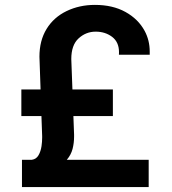

<svg xmlns="http://www.w3.org/2000/svg" viewBox="-20 -757 698 777"><path d="M581.7 0H68.9V-110.4H109Q126.8 -112.9 135.8 -128.6Q144.9 -144.2 148.1 -165.8Q150.6 -183.2 150.6 -199.6V-206.7L147.7 -287.3H66.4V-394.9H144.2L139.6 -527.7Q139.6 -592.7 168.5 -639.9Q197.4 -687.1 249.5 -712.2Q301.5 -737.2 364 -737.2Q436.1 -737.2 487.7 -708.6Q539.4 -680 565.3 -632.1Q585.9 -593.8 585.9 -548.3V-535.5H461.3L461.6 -545.8Q461.6 -586.6 433.8 -607.8Q405.9 -628.9 367.2 -628.9Q327.8 -628.9 298.1 -601.7Q268.5 -574.6 268.5 -518.1L273.1 -394.9H436.8V-287.3H277L279.8 -212.4V-204.2Q279.8 -177.9 273.6 -154.1Q267.4 -130.3 250.4 -110.4H581.7Z"/></svg>

Font: Linik Sans SemiBold
Style: Regular
Weight: 600
Designer: Rasmus Andersson (font), Cristiano Sobral (main changes)
Foundry: rsms
Version: Version 3.018;June 1, 2022;FontCreator 14.0.0.2814 64-bit; t